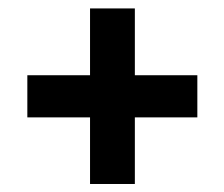

<svg xmlns="http://www.w3.org/2000/svg" viewBox="-20 -544 546 467"><path d="M308 -96.5H199V-523.5H308ZM46.5 -258.5V-361H460V-258.5Z"/></svg>

Font: Anek Telugu SemiBold
Style: Regular
Weight: 600
Designer: Omkar Bhoir (Telugu), Yesha Goshar (Latin)
Foundry: Ek Type
Version: Version 1.003